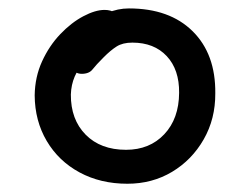

<svg xmlns="http://www.w3.org/2000/svg" viewBox="-20 -725 605 465"><path d="M288.4 -280Q223.4 -280 172.6 -307.5Q121.8 -335 93.1 -383.7Q64.4 -432.4 64 -494Q64.6 -538.6 81.9 -576.4Q99.2 -614.2 125.9 -642.2Q152.6 -670.2 181.7 -685.6Q210.8 -701 233.2 -701Q247.8 -701 258.7 -694.4Q269.6 -687.8 269.8 -670.6Q270 -649.8 261.9 -634.3Q253.8 -618.8 227.6 -607.2Q203.4 -593.4 186.4 -576.4Q169.4 -559.4 160.9 -539.6Q152.4 -519.8 151.6 -496.2Q151.2 -435.6 187.4 -398.9Q223.6 -362.2 285.2 -362.2Q342.4 -362.2 377.9 -399.9Q413.4 -437.6 413.8 -500.2Q414.4 -556.4 383.8 -589.1Q353.2 -621.8 300.6 -621.8Q277.2 -621.8 262.4 -612.4Q247.6 -603 231 -586.2Q212.4 -567.6 204.1 -556.9Q195.8 -546.2 177.8 -546.2Q170 -546.2 163.3 -549.9Q156.6 -553.6 152.7 -562.1Q148.8 -570.6 148.6 -584.6Q148.4 -604.8 160.7 -625.6Q173 -646.4 193.6 -664.5Q214.2 -682.6 239.7 -693.6Q265.2 -704.6 292.2 -704.6Q390.6 -704.6 446.5 -649.4Q502.4 -594.2 501.4 -499Q501.8 -437.2 473.3 -387.4Q444.8 -337.6 396.7 -308.8Q348.6 -280 288.4 -280Z"/></svg>

Font: Shantell Sans Light
Style: Regular
Weight: 300
Designer: Stephen Nixon, Anya Danilova, Shantell Martin
Foundry: Arrow Type
Version: Version 1.011;[c5ecc13dd]